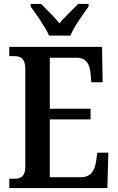

<svg xmlns="http://www.w3.org/2000/svg" viewBox="-20 -951 598 971"><path d="M228 -771H336C354 -816 401 -880 428 -918V-931H375C349 -903 307 -866 281 -833C255 -866 214 -903 188 -931H135V-918C162 -880 209 -816 228 -771ZM27 0H523L528 -179H472L466 -135C460 -91 440 -55 391 -55H232V-347H438V-401H232V-659H368C417 -659 434 -626 438 -579L442 -535H499L496 -714H27V-667H52C82 -667 108 -659 108 -601V-108C108 -60 86 -47 53 -47H27Z"/></svg>

Font: Noto Serif Sinhala Condensed SemiBold
Style: Regular
Weight: 600
Width: 3
Designer: Jelle Bosma - Monotype Design Team
Foundry: Monotype Imaging Inc.
Version: Version 2.007